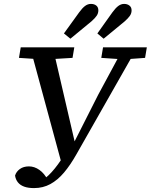

<svg xmlns="http://www.w3.org/2000/svg" viewBox="-20 -909 771 982"><path d="M57 -11Q63 -31 81.5 -44.5Q100 -58 128 -58Q156 -58 181.5 -40Q207 -22 224 11L196 14L213 1Q228 -11 244 -28.5Q260 -46 276.5 -68.5Q293 -91 309.5 -118.5Q326 -146 342 -179H358L482 -424L613 -667H682L371 -120Q340 -65 307.5 -26.5Q275 12 237.5 32.5Q200 53 154 53Q124 53 103.5 45.5Q83 38 71.5 23.5Q60 9 57 -11ZM77 -613 86 -667H360L351 -613L234 -606H184ZM498 -613 507 -667H731L722 -613L626 -606H602ZM298 -62 134 -667H250L363 -180ZM307 -738 385 -846Q401 -868 415 -878.5Q429 -889 445 -889Q462 -889 472.5 -880.5Q483 -872 483 -856Q483 -841 474.5 -828.5Q466 -816 448 -800L340 -711ZM478 -738 555 -846Q571 -868 585 -878.5Q599 -889 615 -889Q631 -889 642 -880.5Q653 -872 653 -856Q653 -841 644.5 -828.5Q636 -816 618 -800L510 -711Z"/></svg>

Font: Source Serif 4 Medium
Style: Italic
Weight: 500
Italic angle: -12°
Designer: Frank Grießhammer
Foundry: Adobe Systems Incorporated
Version: Version 4.004;hotconv 1.0.116;makeotfexe 2.5.65601